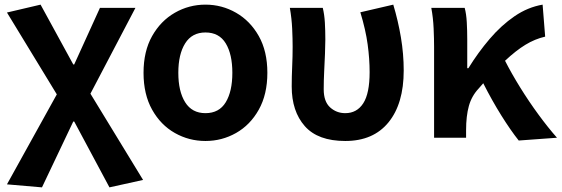

<svg xmlns="http://www.w3.org/2000/svg" viewBox="-20 -594 2422 828"><path d="M161 214 10 201 225 -187 10 -540 155 -574 296 -316H300L411 -560H564L370 -190L597 182L452 214L300 -70H296Z M866 14Q795 14 734 -20.5Q673 -55 636 -121Q599 -187 599 -280Q599 -373 636 -438.5Q673 -504 734 -539Q795 -574 866 -574Q937 -574 998 -539Q1059 -504 1096 -438.5Q1133 -373 1133 -280Q1133 -187 1096 -121Q1059 -55 998 -20.5Q937 14 866 14ZM866 -106Q925 -106 953.5 -153Q982 -200 982 -280Q982 -360 953.5 -407Q925 -454 866 -454Q808 -454 778.5 -407Q749 -360 749 -280Q749 -200 778.5 -153Q808 -106 866 -106Z M1469 14Q1351 14 1294.5 -50Q1238 -114 1238 -221Q1238 -264 1240 -307Q1242 -350 1242 -393Q1242 -426 1240 -470Q1238 -514 1230 -560H1372Q1379 -531 1381 -496.5Q1383 -462 1383 -423Q1383 -398 1381.5 -362Q1380 -326 1378 -286Q1376 -246 1376 -209Q1376 -156 1403.5 -131Q1431 -106 1469 -106Q1519 -106 1546.5 -148.5Q1574 -191 1574 -283Q1574 -340 1565.5 -402.5Q1557 -465 1534 -541L1676 -574Q1697 -504 1709 -432.5Q1721 -361 1721 -290Q1721 -147 1655.5 -66.5Q1590 14 1469 14Z M1852 0V-393Q1852 -426 1850 -471.5Q1848 -517 1840 -560H1984Q1991 -534 1993 -498Q1995 -462 1995 -423V-300H2000Q2042 -368 2092 -426.5Q2142 -485 2199 -524Q2256 -563 2320 -574L2331 -436Q2287 -426 2246 -401Q2205 -376 2158 -332Q2186 -277 2223.5 -216.5Q2261 -156 2302.5 -99.5Q2344 -43 2382 0L2217 12Q2182 -32 2142 -96Q2102 -160 2064 -235Q2060 -230 2054.5 -224Q2049 -218 2044 -212Q2014 -180 2002 -137Q1990 -94 1990 -32V0Z"/></svg>

Font: Chiron Sans HK TT
Style: Bold
Weight: 700
Designer: Ryoko NISHIZUKA 西塚涼子 (kana, bopomofo & ideographs); Paul D. Hunt (Latin, Greek & Cyrillic); Sandoll Communications 산돌커뮤니
Foundry: Adobe
Version: Version 2.022;hotconv 1.0.109;makeotfexe 2.5.65596